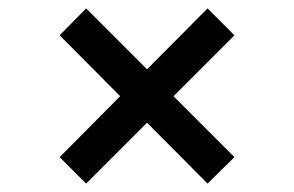

<svg xmlns="http://www.w3.org/2000/svg" viewBox="-20 -528 700 457"><path d="M474 -91 538 -154 393 -299 538 -444 474 -508 330 -363 185 -508 122 -444 266 -299 122 -154 185 -91 330 -236Z"/></svg>

Font: Uncut Plan8
Style: Regular
Weight: 400
Designer: Kasper Nordkvist
Foundry: UNCUT.wtf
Version: Version 1.002;Glyphs 3.1.2 (3151)